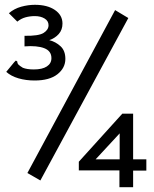

<svg xmlns="http://www.w3.org/2000/svg" viewBox="-20 -709 640 799"><path d="M124 -374Q88 -374 57 -383Q26 -392 6 -410L39 -450L46 -457L52 -453Q52 -445 57 -440Q62 -435 75 -427Q92 -420 121 -420Q156 -420 175 -432.5Q194 -445 194 -467Q194 -497 164 -508.5Q134 -520 82 -516V-560Q141 -559 161.5 -572Q182 -585 182 -604Q182 -622 165.5 -632Q149 -642 125 -642Q105 -642 86.5 -637Q68 -632 52 -619L17 -654Q39 -673 68 -681Q97 -689 125 -689Q177 -689 208.5 -667.5Q240 -646 240 -611Q240 -585 224.5 -567.5Q209 -550 185 -542Q212 -535 232 -516.5Q252 -498 252 -464Q252 -426 219 -400Q186 -374 124 -374ZM148 42 94 11 459 -667 514 -634ZM477 0H308V-36L489 -236H534V-46H589V1H534V70H477ZM478 -46V-154L378 -46Z"/></svg>

Font: Inconsolata Expanded Medium
Style: Regular
Weight: 500
Width: 7
Monospace: yes
Designer: Raph Levien, Cyreal, Brenton Simpson
Foundry: Raph Levien, Cyreal, Google
Version: Version 3.001; ttfautohint (v1.8.2.53-6de2)